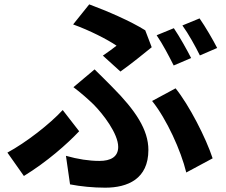

<svg xmlns="http://www.w3.org/2000/svg" viewBox="-20 -810 1040 884"><path d="M453.6 -553.9 534.5 -480.6C574.7 -508.5 652 -570.6 678.5 -592.5L648.7 -670.5C580.5 -713.2 473.5 -759.3 390.8 -789.9L316.7 -697.5C392.3 -670.3 473.4 -629 516.6 -599.7C502.9 -588.8 477.9 -570.3 453.6 -553.9ZM283.6 -92.6 302.5 38.9C351.3 48.4 408.7 54.1 464.3 54.1C567.7 54.1 663.2 14.1 663.2 -119.7C663.2 -212.4 604.2 -301.7 496.9 -409.4C471.2 -435.8 445.4 -460.9 415.5 -490.5L318.1 -408.6C351 -384.1 385 -353.9 410.3 -329.6C454.6 -285.1 524.2 -194.6 524.2 -133.6C524.2 -87.3 489 -69.1 437.8 -69.1C389.7 -69.1 338.4 -77.1 283.6 -92.6ZM837.6 -15.8 959 -81C928.6 -174.1 850.9 -326.1 788.4 -403.3L680.3 -345.1C747.4 -261.7 813.4 -116 837.6 -15.8ZM344.5 -205.7 268.7 -303.4C209.3 -238.7 100.1 -154 14.1 -107.4L90 0.3C196.7 -65.3 288.4 -146.3 344.5 -205.7ZM780.4 -680.2 701.2 -647.7C728.2 -608.9 759.1 -549.5 779.7 -508.5L860 -542.8C841.1 -580 805.6 -643.4 780.4 -680.2ZM898.8 -725.3 819.8 -692.8C847.4 -655.1 879.6 -596.7 900.3 -554.8L979.8 -589.1C962.1 -624.2 925.2 -687.8 898.8 -725.3Z"/></svg>

Font: Source Han Sans JP VF
Style: Regular
Weight: 250
Designer: Ryoko NISHIZUKA 西塚涼子 (kana, bopomofo & ideographs); Paul D. Hunt (Latin, Greek & Cyrillic); Sandoll Communications 산돌커뮤니
Foundry: Adobe
Version: Version 2.004;hotconv 1.0.118;makeotfexe 2.5.65603